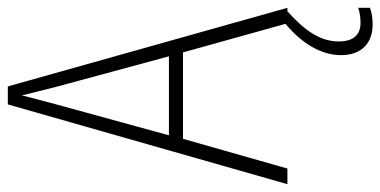

<svg xmlns="http://www.w3.org/2000/svg" viewBox="-261 -494 973 491"><g transform="rotate(-90 225.5 -248.5)"><path d="M365 131C365 84 393 44 442 0H451L250 -715H204L0 0H40L116 -267H337L410 -5C359 38 330 87 330 137C330 189 360 218 409 218C426 218 441 215 451 211V181C443 184 428 187 413 187C381 187 365 168 365 131ZM249 -591 327 -303H125L204 -591C212 -623 220 -649 227 -679C234 -649 242 -621 249 -591Z"/></g></svg>

Font: Noto Sans Devanagari Condensed ExtraLight
Style: Regular
Weight: 200
Width: 3
Designer: Jelle Bosma - Monotype Design Team
Foundry: Monotype Imaging Inc.
Version: Version 2.004